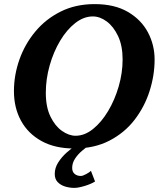

<svg xmlns="http://www.w3.org/2000/svg" viewBox="-20 -707 792 935"><path d="M732.9 -417Q732.9 -340.3 708.5 -263.7Q684.1 -187 635.3 -123.5Q586.4 -60.1 512.7 -22Q439 16.1 340.8 16.1Q248 16.1 182.4 -20Q116.7 -56.2 82.3 -119.1Q47.9 -182.1 47.9 -263.2Q47.9 -341.3 74.5 -416.7Q101.1 -492.2 151.9 -553.2Q202.6 -614.3 275.4 -650.6Q348.1 -687 440.9 -687Q537.6 -687 602.5 -649.2Q667.5 -611.3 700.2 -549.8Q732.9 -488.3 732.9 -417ZM577.1 -417Q577.1 -483.9 555.2 -530.8Q533.2 -577.6 500 -602.3Q466.8 -627 432.1 -627Q387.7 -627 346.4 -594.7Q305.2 -562.5 272.9 -508.5Q240.7 -454.6 221.9 -388.4Q203.1 -322.3 203.1 -254.9Q203.1 -186 225.6 -139.6Q248 -93.3 281.7 -69.6Q315.4 -45.9 348.1 -45.9Q392.1 -45.9 433.1 -78.9Q474.1 -111.8 506.6 -166.3Q539.1 -220.7 558.1 -286.4Q577.1 -352.1 577.1 -417ZM442.9 176.8Q423.8 189 392.6 198.5Q361.3 208 341.8 208Q320.3 208 298.3 201.7Q276.4 195.3 261.5 180.4Q246.6 165.5 246.6 140.1Q246.6 110.4 263.7 83.7Q280.8 57.1 305.4 35.2Q330.1 13.2 353.5 -1H416.5Q398.4 11.2 378.7 28.1Q358.9 44.9 345.2 65.9Q331.5 86.9 331.5 110.8Q331.5 129.9 343.5 139.9Q355.5 149.9 373.5 149.9Q383.3 149.9 400.4 140.4Q417.5 130.9 422.9 125Z"/></svg>

Font: Charis
Style: Bold Italic
Weight: 700
Italic angle: -11°
Designer: Walt Agee, Miriam Martin, Annie Olsen, Victor Gaultney, Lorna Priest, Alan Ward, Bob Hallissy, Martin Hosken, Sharon Cor
Foundry: SIL Global
Version: Version 7.000